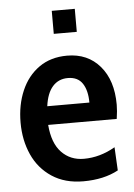

<svg xmlns="http://www.w3.org/2000/svg" viewBox="-51 -732 546 781"><g transform="rotate(-5 221.5 -341.0)"><path d="M24 -250Q24 -322 49 -380Q74 -438 121.5 -471.5Q169 -505 236 -505Q320 -505 370 -446.5Q420 -388 420 -289Q420 -264 415 -231H135Q141 -156 177 -118.5Q213 -81 268 -81Q334 -81 396 -117L401 -22Q342 10 258 10Q183 10 130 -25Q77 -60 50.5 -119Q24 -178 24 -250ZM310 -307Q310 -356 291 -385Q272 -414 231 -414Q193 -414 169 -387Q145 -360 138 -307ZM190 -692H284V-598H190Z"/></g></svg>

Font: Cabin Condensed SemiBold
Style: Regular
Weight: 600
Width: 3
Designer: Pablo Impallari
Foundry: Pablo Impallari. http://www.impallari.com Igino Marini. http://www.ikern.com
Version: Version 2.200